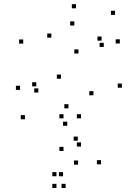

<svg xmlns="http://www.w3.org/2000/svg" viewBox="-20 -586 660 928"><path d="M569.1 -162.1V-182.1H549.1V-162.1ZM359.2 -327.3V-347.3H339.2V-327.3ZM228.3 -404V-424H208.3V-404ZM339.1 -462.7V-482.7H319.1V-462.7ZM471 -389.5V-409.5H451V-389.5ZM481.5 -359V-379H461.5V-359ZM559.2 -375.9V-395.9H539.2V-375.9ZM536.1 -514.1V-534.1H516.1V-514.1ZM347.2 -545.8V-565.8H327.2V-545.8ZM92.3 -375.2V-395.2H72.3V-375.2ZM274.7 -205.5V-225.5H254.7V-205.5ZM431.6 -125.5V-145.5H411.6V-125.5ZM310.9 -62.4V-82.4H290.9V-62.4ZM165.4 -138.8V-158.8H145.4V-138.8ZM155.4 -168.5V-188.5H135.4V-168.5ZM76.9 -151.6V-171.6H56.9V-151.6ZM100.5 -9.5V-29.5H80.5V-9.5ZM304.8 21.9V1.9H284.8V21.9ZM297.3 322.5V302.5H277.3V322.5ZM468.3 208.2V188.2H448.3V208.2ZM356 94.1V74.1H336V94.1ZM371.5 122.3V102.3H351.5V122.3ZM371.5 -14V-34H351.5V-14ZM287 -14V-34H267V-14ZM287 143.8V123.8H267V143.8ZM357.6 209.8V189.8H337.6V209.8ZM284.8 265.9V245.9H264.8V265.9ZM252.8 265.9V245.9H232.8V265.9ZM252.8 322.5V302.5H232.8V322.5Z"/></svg>

Font: Monaspace Xenon Dots Var
Style: Regular
Weight: 400
Designer: Riley Cran and the Lettermatic Team
Version: Version 1.100 (Monaspace Xenon Dots)